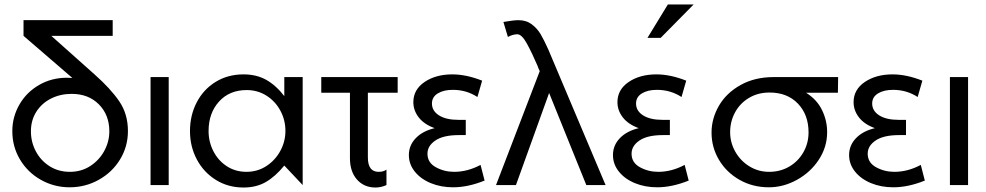

<svg xmlns="http://www.w3.org/2000/svg" viewBox="-20 -826 4401 857"><path d="M468 -240Q468 -194 445.5 -152.5Q423 -111 383 -85Q343 -59 292 -59Q241 -59 201.5 -84Q162 -109 140 -150.5Q118 -192 118 -240Q118 -289 142 -327Q166 -365 207.5 -386Q249 -407 300 -407Q375 -407 421.5 -360Q468 -313 468 -240ZM483 -666V-736H85V-666L303 -478Q295 -479 279 -479Q210 -479 154 -446.5Q98 -414 66.5 -359Q35 -304 35 -241Q35 -171 69.5 -113.5Q104 -56 163 -23Q222 10 291 10Q361 10 421 -23.5Q481 -57 516 -114.5Q551 -172 551 -241Q551 -317 512.5 -373.5Q474 -430 403 -493L209 -666Z M733 -482H652V0H733Z M1081 -424Q1130 -424 1169.5 -399Q1209 -374 1231.5 -332Q1254 -290 1254 -242Q1254 -194 1231 -152Q1208 -110 1168.5 -84.5Q1129 -59 1080 -59Q1031 -59 992.5 -84Q954 -109 932.5 -151Q911 -193 911 -241Q911 -321 957.5 -372.5Q1004 -424 1081 -424ZM1331 -482H1249V-397Q1212 -445 1168.5 -469.5Q1125 -494 1067 -494Q997 -494 942.5 -460.5Q888 -427 858 -369Q828 -311 828 -241Q828 -172 858.5 -114.5Q889 -57 943.5 -23Q998 11 1067 11Q1124 11 1166.5 -13.5Q1209 -38 1249 -87L1331 0Z M1755 -482V-412H1622V-123Q1622 -59 1670 -59Q1692 -59 1705 -69V0Q1681 11 1656 11Q1605 11 1573.5 -24.5Q1542 -60 1542 -120V-412H1414V-482Z M2007 -59Q2067 -59 2125 -90L2143 -20Q2069 10 2002 10Q1948 10 1903 -8.5Q1858 -27 1831.5 -60Q1805 -93 1805 -134Q1805 -177 1835.5 -209Q1866 -241 1920 -254Q1873 -271 1849 -302Q1825 -333 1825 -370Q1825 -426 1875 -460Q1925 -494 1999 -494Q2061 -494 2132 -466L2111 -393Q2062 -425 2001 -425Q1960 -425 1934 -409Q1908 -393 1908 -364Q1908 -331 1939.5 -311Q1971 -291 2027 -291H2059V-223H2028Q1959 -223 1923.5 -199Q1888 -175 1888 -140Q1888 -100 1925.5 -79.5Q1963 -59 2007 -59Z M2194 0H2283L2431 -411L2597 0H2683L2427 -606Q2408 -648 2393 -673.5Q2378 -699 2353.5 -717.5Q2329 -736 2294 -736Q2273 -736 2227 -728L2247 -661Q2269 -673 2289 -673Q2309 -673 2331.5 -632Q2354 -591 2379 -533Q2384 -518 2389 -509V-508Z M2918 -59Q2978 -59 3036 -90L3054 -20Q2980 10 2913 10Q2859 10 2814 -8.5Q2769 -27 2742.5 -60Q2716 -93 2716 -134Q2716 -177 2746.5 -209Q2777 -241 2831 -254Q2784 -271 2760 -302Q2736 -333 2736 -370Q2736 -426 2786 -460Q2836 -494 2910 -494Q2972 -494 3043 -466L3022 -393Q2973 -425 2912 -425Q2871 -425 2845 -409Q2819 -393 2819 -364Q2819 -331 2850.5 -311Q2882 -291 2938 -291H2970V-223H2939Q2870 -223 2834.5 -199Q2799 -175 2799 -140Q2799 -100 2836.5 -79.5Q2874 -59 2918 -59ZM2870 -657H2929L3076 -806H2961Z M3672 -236Q3672 -170 3635 -113.5Q3598 -57 3537.5 -23.5Q3477 10 3412 10Q3340 10 3281.5 -23Q3223 -56 3189.5 -112Q3156 -168 3156 -234Q3156 -297 3189 -354Q3222 -411 3285.5 -446.5Q3349 -482 3434 -482H3721L3720 -412H3578Q3626 -382 3649 -335Q3672 -288 3672 -236ZM3589 -235Q3589 -314 3541.5 -363.5Q3494 -413 3415 -413Q3363 -413 3323 -389Q3283 -365 3261 -324.5Q3239 -284 3239 -236Q3239 -190 3262 -149Q3285 -108 3325 -83.5Q3365 -59 3413 -59Q3463 -59 3503 -82.5Q3543 -106 3566 -146.5Q3589 -187 3589 -235Z M3972 -59Q4032 -59 4090 -90L4108 -20Q4034 10 3967 10Q3913 10 3868 -8.5Q3823 -27 3796.5 -60Q3770 -93 3770 -134Q3770 -177 3800.5 -209Q3831 -241 3885 -254Q3838 -271 3814 -302Q3790 -333 3790 -370Q3790 -426 3840 -460Q3890 -494 3964 -494Q4026 -494 4097 -466L4076 -393Q4027 -425 3966 -425Q3925 -425 3899 -409Q3873 -393 3873 -364Q3873 -331 3904.5 -311Q3936 -291 3992 -291H4024V-223H3993Q3924 -223 3888.5 -199Q3853 -175 3853 -140Q3853 -100 3890.5 -79.5Q3928 -59 3972 -59Z M4301 -482H4220V0H4301Z"/></svg>

Font: Geom Light
Style: Regular
Weight: 300
Version: Version 1.102